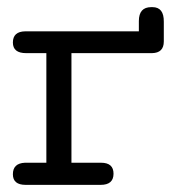

<svg xmlns="http://www.w3.org/2000/svg" viewBox="-20 -518 507 538"><path d="M16.1 -29.8Q16.1 -60.5 49.8 -62H109.9V-369.1H53.2Q16.1 -369.1 16.1 -398.9Q16.1 -429.7 50.8 -430.2H369.1V-459Q369.1 -498 403.8 -498H407.2Q439.5 -498 439 -457V-401.9Q439 -369.6 405.8 -369.1H180.2V-62H263.2Q298.3 -62 298.1 -31Q297.9 0 262.2 0H51.8Q16.1 0 16.1 -29.8Z"/></svg>

Font: CMU Typewriter Text Variable Width
Style: Medium
Weight: 500
Version: Version 0.7.0